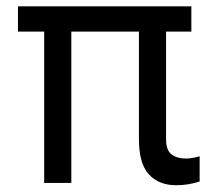

<svg xmlns="http://www.w3.org/2000/svg" viewBox="-20 -565 671 593"><path d="M571 -545.5V-467.3H35.5V-545.5ZM200.3 -545.5V0H116.5V-545.5ZM409.1 -545.5H492.9V-134.9Q492.9 -100.5 510.1 -87.9Q527.3 -75.3 554 -75.3Q564.6 -75.3 576.7 -77.6Q588.8 -79.9 596.6 -82.4V-4.3H595.9Q561.1 7.1 524.1 7.1Q470.5 7.1 439.8 -26.5Q409.1 -60 409.1 -134.9Z"/></svg>

Font: Riot Sans
Style: Regular
Weight: 400
Designer: Rasmus Andersson
Foundry: rsms
Version: Version 3.005